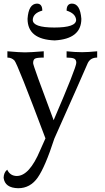

<svg xmlns="http://www.w3.org/2000/svg" viewBox="-45 -751 572 1042"><path d="M53.7 270.5Q-18.6 269 -25.4 213.9Q-24.4 184.6 -5.9 169.9Q9.8 203.6 45.9 204.1Q114.3 204.1 172.9 64.5L201.7 0Q48.8 -407.2 33.2 -422.9Q17.6 -438.5 -4.9 -438.5V-472.7Q61.5 -466.8 90.8 -466.8Q119.1 -466.8 192.4 -472.7V-438.5Q154.3 -438.5 144.5 -432.6Q134.8 -426.8 134.8 -408.2Q134.8 -394.5 246.1 -98.6Q369.1 -384.8 369.1 -410.2Q369.1 -427.7 356.9 -433.1Q344.7 -438.5 316.4 -438.5V-472.7Q360.4 -467.8 400.4 -467.8Q432.6 -467.8 482.4 -472.7V-438.5Q446.3 -438.5 431.6 -409.2Q403.3 -342.8 250 1Q200.2 154.8 159.7 212.6Q119.1 270.5 53.7 270.5ZM251.5 -531.7Q104.5 -537.1 104.5 -648.9Q109.9 -730 155.3 -731.4Q184.6 -731.4 184.6 -693.4Q134.3 -679.7 132.8 -643.1Q132.8 -601.6 250 -601.6Q368.2 -601.6 368.2 -643.1Q365.2 -678.2 316.4 -693.4Q316.4 -731.4 345.7 -731.4Q390.1 -731 396.5 -648.9Q396.5 -539.6 251.5 -531.7Z"/></svg>

Font: Almanac
Style: Regular
Weight: 400
Designer: Eden's Almanac
Version: Version 3.501;March 28, 2021;FontCreator 13.0.0.2683 64-bit